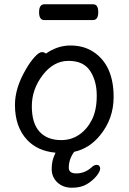

<svg xmlns="http://www.w3.org/2000/svg" viewBox="-20 -699 602 899"><path d="M416 -679Q440 -679 440 -642Q440 -605 415 -605H187Q163 -605 163 -642Q163 -679 188 -679ZM267 -43Q314 -43 351 -68.5Q388 -94 410.5 -138.5Q433 -183 433 -251.5Q433 -320 402 -367Q371 -414 301 -414Q231 -414 180 -347.5Q129 -281 129 -201.5Q129 -122 165 -82.5Q201 -43 267 -43ZM108 -43Q50 -104 50 -208Q50 -287 101 -374Q121 -409 142 -432Q163 -455 176 -455Q187 -455 195 -448Q249 -486 310 -486Q371 -486 416 -457Q512 -395 512 -245Q512 -143 449 -66Q399 -4 327 12Q302 47 302 86Q302 113 337 113Q376 113 407 86Q420 73 432 73Q441 73 445 78Q449 83 449 90Q449 104 431.5 125.5Q414 147 386.5 163.5Q359 180 317 180Q275 180 248.5 155Q222 130 222 92Q222 54 237 23Q238 20 240 16Q156 8 108 -43Z"/></svg>

Font: Moon Stars Kai
Style: Bold
Weight: 700
Designer: GuiWonder
Version: Version 1.101